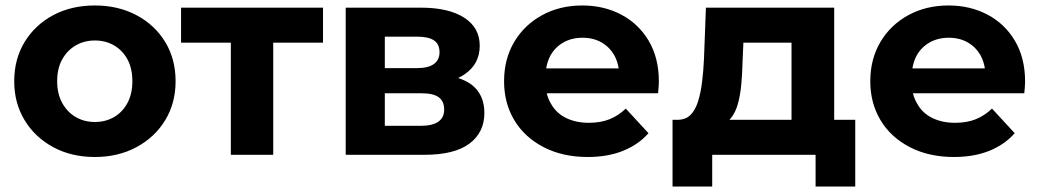

<svg xmlns="http://www.w3.org/2000/svg" viewBox="-20 -566 3813 702"><path d="M327 8Q241 8 174.5 -28Q108 -64 70 -126.5Q32 -189 32 -269Q32 -350 70 -412.5Q108 -475 174.5 -510.5Q241 -546 327 -546Q412 -546 479 -510.5Q546 -475 584 -412.5Q622 -350 622 -269Q622 -189 584 -126.5Q546 -64 479 -28Q412 8 327 8ZM327 -120Q366 -120 397 -138Q428 -156 446 -189.5Q464 -223 464 -269Q464 -316 446 -349Q428 -382 397 -400Q366 -418 327 -418Q288 -418 257 -400Q226 -382 207.5 -349Q189 -316 189 -269Q189 -223 207.5 -189.5Q226 -156 257 -138Q288 -120 327 -120Z M824 0V-410H642V-538H1161V-410H979V0Z M1244 0V-538H1519Q1620 -538 1677 -501.5Q1734 -465 1734 -399Q1734 -333 1681 -296Q1669 -287 1655 -281Q1682 -272 1702 -258Q1751 -222 1751 -153Q1751 -82 1696.5 -41Q1642 0 1531 0ZM1387 -317H1505Q1546 -317 1566.5 -332Q1587 -347 1587 -375Q1587 -405 1566.5 -418.5Q1546 -432 1505 -432H1387ZM1387 -106H1518Q1561 -106 1582.5 -121Q1604 -136 1604 -165Q1604 -196 1584 -210.5Q1564 -225 1521 -225H1387Z M2129 8Q2037 8 1967.5 -28Q1898 -64 1860.5 -126.5Q1823 -189 1823 -269Q1823 -350 1860 -412.5Q1897 -475 1962 -510.5Q2027 -546 2109 -546Q2188 -546 2251.5 -512.5Q2315 -479 2352 -416.5Q2389 -354 2389 -267Q2389 -258 2388 -246.5Q2387 -235 2386 -225H1979Q1984 -204 1995 -186Q2014 -152 2050 -134.5Q2086 -117 2133 -117Q2176 -117 2208.5 -130Q2241 -143 2268 -169L2351 -79Q2314 -37 2258 -14.5Q2202 8 2129 8ZM2242 -316Q2238 -341 2227 -362Q2210 -393 2180 -410.5Q2150 -428 2110 -428Q2070 -428 2039.5 -410.5Q2009 -393 1992 -362Q1981 -341 1977 -316Z M2439 116V-128H2461Q2487 -129 2504 -145Q2522 -163 2532 -194.5Q2542 -226 2547 -266.5Q2552 -307 2554 -352L2561 -538H3030V-128H3107V116H2962V0H2584V116ZM2874 -128V-410H2698L2695 -341Q2694 -298 2690.5 -259Q2687 -220 2678.5 -188.5Q2670 -157 2654 -136Q2651 -132 2647 -128Z M3468 8Q3376 8 3306.5 -28Q3237 -64 3199.5 -126.5Q3162 -189 3162 -269Q3162 -350 3199 -412.5Q3236 -475 3301 -510.5Q3366 -546 3448 -546Q3527 -546 3590.5 -512.5Q3654 -479 3691 -416.5Q3728 -354 3728 -267Q3728 -258 3727 -246.5Q3726 -235 3725 -225H3318Q3323 -204 3334 -186Q3353 -152 3389 -134.5Q3425 -117 3472 -117Q3515 -117 3547.5 -130Q3580 -143 3607 -169L3690 -79Q3653 -37 3597 -14.5Q3541 8 3468 8ZM3581 -316Q3577 -341 3566 -362Q3549 -393 3519 -410.5Q3489 -428 3449 -428Q3409 -428 3378.5 -410.5Q3348 -393 3331 -362Q3320 -341 3316 -316Z"/></svg>

Font: Montserrat Z
Style: Bold
Weight: 700
Designer: Julieta Ulanovsky
Foundry: Julieta Ulanovsky
Version: Version 8.000